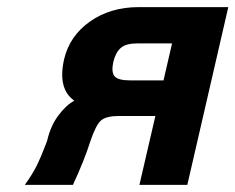

<svg xmlns="http://www.w3.org/2000/svg" viewBox="-20 -520 662 540"><path d="M439.9 -293.9 463.9 -397.9H365.2Q334.5 -397.9 319.8 -385.3Q305.2 -372.6 298.8 -346.2Q292.5 -317.9 302 -305.9Q311.5 -293.9 346.2 -293.9ZM189 -236.8Q141.6 -270 160.2 -353Q175.8 -419.4 233.4 -459.7Q291 -500 370.1 -500H622.1L506.8 0H372.1L417 -193.8H314Q278.8 -193.8 264.2 -181.2Q249.5 -168.5 233.9 -122.1Q217.3 -69.3 185.1 0H49.8Q72.3 -31.7 83.5 -54.4Q94.7 -77.1 108.9 -114.3Q111.3 -121.6 112.8 -125Q122.1 -165.5 143.8 -194.8Q165.5 -224.1 189 -236.8Z"/></svg>

Font: Perun
Style: Bold Italic
Weight: 700
Italic angle: -12°
Foundry: Copyright (c) Stefan Peev, Context Ltd, 2016
Version: Version 001.000